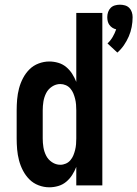

<svg xmlns="http://www.w3.org/2000/svg" viewBox="-20 -790 585 818"><path d="M480 -566 438 -605Q451 -617 460 -632.5Q469 -648 475 -665Q466 -667 458.5 -672Q451 -677 446 -684Q441 -691 439 -699.5Q437 -708 437 -717Q437 -728 440.5 -738.5Q444 -749 451.5 -756.5Q459 -764 469.5 -767Q480 -770 491 -770Q502 -770 512.5 -767Q523 -764 530.5 -756.5Q538 -749 541.5 -738.5Q545 -728 545 -717Q545 -696 541 -675Q537 -654 528.5 -634.5Q520 -615 508 -597.5Q496 -580 480 -566ZM190 8Q167 8 144.5 -0.5Q122 -9 105.5 -25.5Q89 -42 78 -63Q67 -84 61 -107Q55 -130 53 -153.5Q51 -177 51 -200V-320Q51 -343 53 -366.5Q55 -390 61 -413Q67 -436 78 -457Q89 -478 105.5 -494.5Q122 -511 144.5 -519.5Q167 -528 190 -528Q209 -528 228 -522.5Q247 -517 262 -504.5Q277 -492 287.5 -475.5Q298 -459 305 -441V-735H416V0H305V-79Q298 -61 287.5 -44.5Q277 -28 262 -15.5Q247 -3 228 2.5Q209 8 190 8ZM237 -88Q249 -88 260.5 -93Q272 -98 280 -107.5Q288 -117 292.5 -128Q297 -139 300 -151Q303 -163 304 -175.5Q305 -188 305 -200V-320Q305 -332 304 -344.5Q303 -357 300 -369Q297 -381 292.5 -392Q288 -403 280 -412.5Q272 -422 260.5 -427Q249 -432 237 -432Q218 -432 201.5 -421Q185 -410 176.5 -393Q168 -376 165 -357.5Q162 -339 162 -320V-200Q162 -181 165 -162.5Q168 -144 176.5 -127Q185 -110 201.5 -99Q218 -88 237 -88Z"/></svg>

Font: Iosevka Curly
Style: Bold
Weight: 700
Monospace: yes
Designer: Belleve Invis
Foundry: Belleve Invis
Version: Version 22.1.2; ttfautohint (v1.8.4)